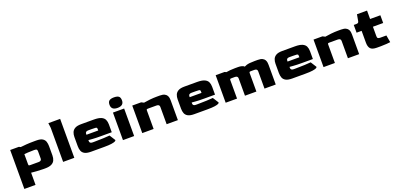

<svg xmlns="http://www.w3.org/2000/svg" viewBox="13 -1706 6080 2937"><g transform="rotate(-20 3053.5 -238.0)"><path d="M60 186V-448H202L227 -435Q272 -440 324 -444Q376 -448 456 -448H486Q553 -448 585.5 -427Q618 -406 628.5 -372.5Q639 -339 639 -300V-149Q639 -105 623.5 -71Q608 -37 570 -18.5Q532 0 466 0H436Q382 0 328.5 -4.5Q275 -9 242 -12V186ZM273 -126H406Q454 -126 454 -166V-282Q454 -302 446 -312Q438 -322 406 -322H397Q333 -322 297.5 -319Q262 -316 242 -314V-157Q242 -135 246.5 -130.5Q251 -126 273 -126Z M759 0V-554L749 -634H941V0Z M1214 0Q1148 0 1112.5 -19Q1077 -38 1064 -71.5Q1051 -105 1051 -149V-300Q1051 -340 1064.5 -373.5Q1078 -407 1113 -427.5Q1148 -448 1214 -448H1421Q1499 -448 1540.5 -429.5Q1582 -411 1597.5 -377.5Q1613 -344 1613 -300V-172H1438Q1348 -172 1301.5 -176Q1255 -180 1236 -181V-166Q1235 -126 1284 -126H1315Q1395 -126 1463 -129.5Q1531 -133 1564 -136L1624 -41Q1624 -31 1607 -22Q1590 -13 1547.5 -6.5Q1505 0 1427 0ZM1236 -268H1428V-282Q1428 -302 1424.5 -310Q1421 -318 1403 -320Q1385 -322 1342 -322H1284Q1236 -322 1236 -282Z M1825 -491Q1724 -491 1724 -577Q1724 -625 1749.5 -643.5Q1775 -662 1825 -662Q1878 -662 1902.5 -643.5Q1927 -625 1927 -577Q1927 -491 1825 -491ZM1733 0V-448H1915V0Z M2047 0V-448H2192L2232 -428Q2274 -436 2333.5 -442Q2393 -448 2445 -448H2495Q2545 -448 2572 -434Q2599 -420 2610.5 -399Q2622 -378 2624.5 -356.5Q2627 -335 2627 -320V0H2444V-282Q2444 -322 2396 -322H2262Q2243 -322 2237.5 -318.5Q2232 -315 2232 -300V0Z M2895 0Q2829 0 2793.5 -19Q2758 -38 2745 -71.5Q2732 -105 2732 -149V-300Q2732 -340 2745.5 -373.5Q2759 -407 2794 -427.5Q2829 -448 2895 -448H3102Q3180 -448 3221.5 -429.5Q3263 -411 3278.5 -377.5Q3294 -344 3294 -300V-172H3119Q3029 -172 2982.5 -176Q2936 -180 2917 -181V-166Q2916 -126 2965 -126H2996Q3076 -126 3144 -129.5Q3212 -133 3245 -136L3305 -41Q3305 -31 3288 -22Q3271 -13 3228.5 -6.5Q3186 0 3108 0ZM2917 -268H3109V-282Q3109 -302 3105.5 -310Q3102 -318 3084 -320Q3066 -322 3023 -322H2965Q2917 -322 2917 -282Z M3405 0V-448H3550L3575 -436Q3604 -441 3640.5 -444.5Q3677 -448 3719 -448H3773Q3802 -448 3829 -440.5Q3856 -433 3869 -419Q3886 -428 3906 -434.5Q3926 -441 3957.5 -444.5Q3989 -448 4038 -448H4088Q4138 -448 4165 -434Q4192 -420 4203.5 -399Q4215 -378 4217.5 -356.5Q4220 -335 4220 -320V0H4037V-282Q4037 -322 3989 -322H3933Q3917 -322 3911 -318Q3905 -314 3905 -300V0H3719V-282Q3719 -322 3671 -322H3620Q3601 -322 3595.5 -318.5Q3590 -315 3590 -300V0Z M4488 0Q4422 0 4386.5 -19Q4351 -38 4338 -71.5Q4325 -105 4325 -149V-300Q4325 -340 4338.5 -373.5Q4352 -407 4387 -427.5Q4422 -448 4488 -448H4695Q4773 -448 4814.5 -429.5Q4856 -411 4871.5 -377.5Q4887 -344 4887 -300V-172H4712Q4622 -172 4575.5 -176Q4529 -180 4510 -181V-166Q4509 -126 4558 -126H4589Q4669 -126 4737 -129.5Q4805 -133 4838 -136L4898 -41Q4898 -31 4881 -22Q4864 -13 4821.5 -6.5Q4779 0 4701 0ZM4510 -268H4702V-282Q4702 -302 4698.5 -310Q4695 -318 4677 -320Q4659 -322 4616 -322H4558Q4510 -322 4510 -282Z M4998 0V-448H5143L5183 -428Q5225 -436 5284.5 -442Q5344 -448 5396 -448H5446Q5496 -448 5523 -434Q5550 -420 5561.5 -399Q5573 -378 5575.5 -356.5Q5578 -335 5578 -320V0H5395V-282Q5395 -322 5347 -322H5213Q5194 -322 5188.5 -318.5Q5183 -315 5183 -300V0Z M5867 0Q5791 0 5763 -32Q5735 -64 5735 -128V-322H5653V-448H5695Q5712 -448 5722.5 -454.5Q5733 -461 5736 -478L5755 -585H5919V-448H6086V-322H5919V-167Q5919 -142 5931 -134Q5943 -126 5967 -126H6067L6087 -10Q6066 -7 6023 -3.5Q5980 0 5929 0Z"/></g></svg>

Font: Goldman
Style: Bold
Weight: 700
Designer: Jaikishan Patel
Version: Version 1.000; ttfautohint (v1.8.3)